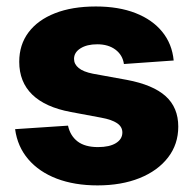

<svg xmlns="http://www.w3.org/2000/svg" viewBox="-20 -558 594 590"><path d="M279.8 11.7Q209 11.7 154.5 -9Q100.1 -29.8 66.9 -68.6Q33.7 -107.4 26.4 -161.1L189 -171.9Q195.8 -140.6 218.5 -123.3Q241.2 -106 281.2 -106Q316.4 -106 336.2 -118.2Q356 -130.4 356 -150.9Q356 -168.5 339.8 -179.4Q323.7 -190.4 291.5 -196.3L197.3 -213.9Q119.1 -228.5 79.1 -267.3Q39.1 -306.2 39.1 -368.2Q39.1 -420.4 67.6 -458.5Q96.2 -496.6 148.9 -517.3Q201.7 -538.1 274.4 -538.1Q344.7 -538.1 396.5 -517.8Q448.2 -497.6 478.5 -460.4Q508.8 -423.3 513.7 -372.1L360.8 -361.3Q356.9 -388.7 335 -405.3Q313 -421.9 278.8 -421.9Q247.1 -421.9 227.3 -409.4Q207.5 -397 207.5 -377Q207.5 -360.8 221.7 -349.1Q235.8 -337.4 265.6 -331.5L370.1 -312.5Q450.2 -297.4 489 -262.5Q527.8 -227.5 527.8 -168.9Q527.8 -114.7 496.3 -74Q464.8 -33.2 408.9 -10.7Q353 11.7 279.8 11.7Z"/></svg>

Font: Inter 24pt ExtraBold
Style: Regular
Weight: 800
Designer: Rasmus Andersson
Foundry: rsms
Version: Version 4.001;git-66647c0bb